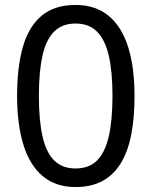

<svg xmlns="http://www.w3.org/2000/svg" viewBox="-20 -745 612 775"><path d="M523 -358Q523 -271 510 -203Q497 -135 468.5 -87.5Q440 -40 394.5 -15Q349 10 285 10Q205 10 152.5 -34Q100 -78 74.5 -160.5Q49 -243 49 -358Q49 -474 72.5 -556Q96 -638 148 -681.5Q200 -725 285 -725Q365 -725 418 -681.5Q471 -638 497 -556Q523 -474 523 -358ZM137 -358Q137 -260 151.5 -195Q166 -130 198.5 -97.5Q231 -65 285 -65Q339 -65 371.5 -97Q404 -129 419 -194.5Q434 -260 434 -358Q434 -456 419 -520.5Q404 -585 371.5 -617.5Q339 -650 285 -650Q231 -650 198.5 -617.5Q166 -585 151.5 -520.5Q137 -456 137 -358Z"/></svg>

Font: korean115
Style: Regular
Weight: 400
Designer: Monotype Design Team
Foundry: Monotype Imaging Inc.
Version: Version 2.013